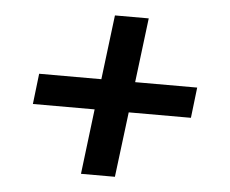

<svg xmlns="http://www.w3.org/2000/svg" viewBox="-41 -571 689 575"><g transform="rotate(5 303.0 -283.5)"><path d="M222.2 -42.5 246.1 -238.3H60.5L71.3 -330.1H258.3L282.2 -523.9H383.8L359.9 -330.1H546.4L535.6 -238.3H348.6L324.2 -42.5Z"/></g></svg>

Font: Muli
Style: Semi-BoldItalic
Weight: 600
Italic angle: -7°
Designer: Vernon Adams
Foundry: newtypography
Version: Version 2.0; ttfautohint (v1.00rc1.2-2d82) -l 8 -r 50 -G 200